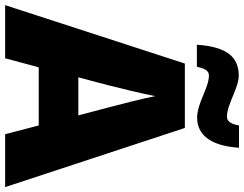

<svg xmlns="http://www.w3.org/2000/svg" viewBox="-124 -850 973 766"><g transform="rotate(90 363.0 -466.5)"><path d="M158 -765H246C254 -808 269 -813 281 -813C330 -813 390 -766 449 -766C513 -766 561 -813 569 -933H480C473 -891 457 -885 445 -885C395 -885 331 -932 281 -932C209 -932 166 -887 158 -765ZM515 0H726L490 -717H233L0 0H212L248 -134H480ZM409 -409 440 -292H288L319 -409C331 -456 354 -550 363 -599C372 -550 399 -447 409 -409Z"/></g></svg>

Font: Noto Sans Myanmar UI Black
Style: Regular
Weight: 900
Designer: Monotype Design Team
Foundry: Monotype Imaging Inc.
Version: Version 2.103